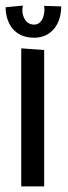

<svg xmlns="http://www.w3.org/2000/svg" viewBox="-22 -679 242 687"><path d="M54 -506V-12H136V-500ZM197 -656 136 -658C136 -654 137 -650 137 -646C137 -622 128 -591 100 -591C71 -591 58 -618 58 -643C58 -649 59 -654 60 -659L-2 -653C-1 -594 30 -544 100 -544C162 -544 197 -593 197 -656Z"/></svg>

Font: Englebert
Style: Regular
Weight: 400
Designer: Astigmatic (AOETI)
Foundry: Astigmatic (AOETI)
Version: Version 1.000